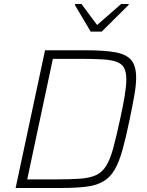

<svg xmlns="http://www.w3.org/2000/svg" viewBox="-20 -939 735 959"><path d="M58 0 205 -688H405Q500 -688 555.5 -678Q611 -668 635.5 -639Q660 -610 660 -551Q660 -514 651 -463Q642 -412 628 -344Q609 -252 592 -191Q575 -130 553 -92Q531 -54 497 -33.5Q463 -13 410.5 -6.5Q358 0 279 0ZM116 -43H258Q332 -43 380 -46.5Q428 -50 459 -64Q490 -78 510 -110Q530 -142 545.5 -199Q561 -256 580 -344Q595 -412 603 -461Q611 -510 611 -543Q611 -580 599 -601Q587 -622 560.5 -631Q534 -640 491 -642.5Q448 -645 386 -645H244ZM433 -781 354 -914 356 -919H387L465 -814L585 -919H623L622 -914L488 -781Z"/></svg>

Font: Saira Thin ExtraLight
Style: Italic
Weight: 250
Italic angle: -12°
Version: Version 1.101